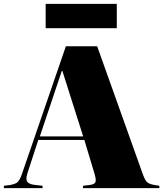

<svg xmlns="http://www.w3.org/2000/svg" viewBox="-30 -968 840 988"><path d="M-10 0V-12L22 -16Q41 -19 55.5 -27Q70 -35 83 -73L309 -730H470L703 -77Q715 -43 725 -32.5Q735 -22 760 -17L790 -12V0H397V-12L431 -16Q456 -19 461 -30.5Q466 -42 456 -75L404 -248H167L111 -76Q101 -44 111 -32Q121 -20 146 -17L189 -12V0ZM175 -266H398L291 -603H288ZM205 -823V-948H571V-823Z"/></svg>

Font: Literata 72pt Black
Style: Regular
Weight: 900
Designer: Latin by Veronika Burian and Jose Scaglione. Greek by Irene Vlachou. Cyrillic by Vera Evstafieva.
Foundry: TypeTogether
Version: Version 3.002